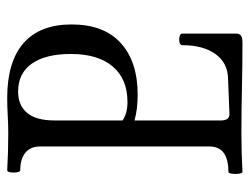

<svg xmlns="http://www.w3.org/2000/svg" viewBox="-102 -604 709 546"><g transform="rotate(90 253.0 -331.5)"><path d="M259 3Q156 3 103 -43.5Q50 -90 50 -180Q50 -272 103 -320Q156 -368 250 -368Q291 -368 323 -359V-605Q323 -616 319 -622.5Q315 -629 304 -629L204 -625Q159 -624 134 -589Q109 -554 109 -495Q109 -489 101 -487Q93 -485 84.5 -487Q76 -489 76 -495V-648Q76 -657 81.5 -661.5Q87 -666 102 -666Q167 -666 231.5 -664.5Q296 -663 360 -663Q415 -663 469 -666Q473 -666 474.5 -656Q476 -646 474.5 -636Q473 -626 469 -626Q397 -626 397 -572V-91Q397 -63 415 -48.5Q433 -34 465 -34Q469 -34 470.5 -24.5Q472 -15 470.5 -6Q469 3 465 3Q413 0 360 0Q335 0 309.5 1.5Q284 3 259 3ZM241 -28Q280 -28 301.5 -53.5Q323 -79 323 -131V-325Q303 -339 271 -339Q205 -339 169.5 -297Q134 -255 134 -178Q134 -106 161.5 -67Q189 -28 241 -28Z"/></g></svg>

Font: Junicode Two Beta Condensed
Style: Regular
Weight: 400
Width: 3
Designer: Peter S. Baker
Foundry: Briery Creek Software
Version: Version 1.053; ttfautohint (v1.8.4)